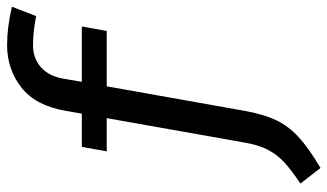

<svg xmlns="http://www.w3.org/2000/svg" viewBox="-216 -554 946 555"><g transform="rotate(-90 257.5 -277.0)"><path d="M123 -47 193 -442H97L110 -514H206L214 -560Q229 -648 282 -689Q335 -730 404 -730Q456 -730 515 -716L488 -646Q444 -655 403 -655Q366 -655 340 -632Q314 -609 307 -567L298 -514H458L445 -442H285L214 -43Q204 12 187.5 47Q171 82 139.5 111.5Q108 141 49 176L4 118Q44 91 66 70.5Q88 50 102 23Q116 -4 123 -47Z"/></g></svg>

Font: Telex
Style: Regular
Weight: 400
Designer: Andres Torresi
Foundry: Andres Torresi
Version: Version 1.100